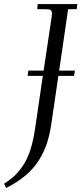

<svg xmlns="http://www.w3.org/2000/svg" viewBox="-61 -722 410 941"><path d="M-41 178.2Q-11.2 159.7 10.5 139.2Q32.2 118.7 52.7 87.9Q73.2 57.1 87.6 12.7Q102.1 -31.7 110.8 -90.8L148.9 -350.1H74.2L78.1 -376H152.8L191.9 -637.2Q193.8 -650.9 193.8 -655.8Q193.8 -668.5 187.3 -672.6Q180.7 -676.8 162.1 -676.8H121.1L124 -702.1H317.9L314.9 -676.8H272.9L229 -376H306.2L301.8 -350.1H225.1L189.9 -110.8Q182.1 -59.6 168.5 -18.3Q154.8 22.9 129.9 63Q105 103 64.9 137.2Q24.9 171.4 -30.8 199.2Z"/></svg>

Font: Dihjauti
Style: Italic
Weight: 400
Italic angle: -9°
Designer: T. Christopher White
Version: Version 3.0.0